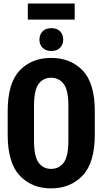

<svg xmlns="http://www.w3.org/2000/svg" viewBox="-20 -1043 572 1072"><path d="M22.9 -291.5Q22.9 -133.8 90.1 -62.5Q157.2 8.8 265.1 8.8Q373 8.8 441.2 -62.7Q509.3 -134.3 509.3 -291.5V-421.4Q509.3 -579.1 441.7 -649.4Q374 -719.7 265.1 -719.7Q156.7 -719.7 89.8 -649.4Q22.9 -579.1 22.9 -421.4ZM169.9 -451.7Q169.9 -539.6 195.6 -574.2Q221.2 -608.9 265.1 -608.9Q309.6 -608.9 335.7 -574.2Q361.8 -539.6 361.8 -451.7V-259.3Q361.8 -169.4 335.7 -134.8Q309.6 -100.1 265.1 -100.1Q221.2 -100.1 195.6 -134.8Q169.9 -169.4 169.9 -259.3ZM200.2 -821.8Q200.2 -795.4 217 -776.9Q233.9 -758.3 266.6 -758.3Q298.8 -758.3 315.9 -776.9Q333 -795.4 333 -822.3Q333 -849.1 316.2 -867.4Q299.3 -885.7 266.6 -885.7Q233.9 -885.7 217 -867.2Q200.2 -848.6 200.2 -821.8ZM135.3 -933.6H397V-1023.4H135.3Z"/></svg>

Font: Roboto Flex Super Cond Bold
Style: Regular
Weight: 700
Width: 3
Designer: Berlow after Robertson
Foundry: Google
Version: Version 3.000